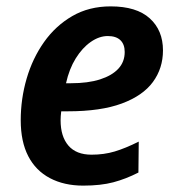

<svg xmlns="http://www.w3.org/2000/svg" viewBox="-20 -572 552 602"><path d="M241 10Q181 10 136.5 -13.5Q92 -37 68.5 -82.5Q45 -128 45 -195Q45 -262 63.5 -325.5Q82 -389 118 -440Q154 -491 206.5 -521.5Q259 -552 327 -552Q408 -552 449.5 -514.5Q491 -477 491 -414Q491 -358 459.5 -315Q428 -272 362 -247.5Q296 -223 193 -223H172Q171 -215 170.5 -208.5Q170 -202 170 -195Q170 -144 194.5 -115.5Q219 -87 267 -87Q306 -87 339.5 -97Q373 -107 415 -128L414 -31Q375 -11 335.5 -0.5Q296 10 241 10ZM202 -311Q256 -311 293.5 -323Q331 -335 351 -356.5Q371 -378 371 -409Q371 -433 357.5 -446Q344 -459 318 -459Q291 -459 264.5 -440.5Q238 -422 217.5 -389Q197 -356 187 -311Z"/></svg>

Font: Noto Sans Display SemiBold
Style: Italic
Weight: 600
Italic angle: -12°
Designer: Monotype Design Team
Foundry: Monotype Imaging Inc.
Version: Version 2.003